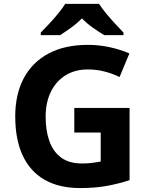

<svg xmlns="http://www.w3.org/2000/svg" viewBox="-20 -954 764 984"><path d="M360.8 -400.9H644V-30.8Q587.9 -12.2 527.3 -1.2Q466.8 9.8 390.1 9.8Q283.7 9.8 209.5 -32.2Q135.3 -74.2 96.7 -156.2Q58.1 -238.3 58.1 -357.9Q58.1 -470.2 101.3 -552.2Q144.5 -634.3 227.8 -679.2Q311 -724.1 431.2 -724.1Q487.8 -724.1 543 -711.9Q598.1 -699.7 643.1 -680.2L592.8 -559.1Q560.1 -575.7 518.1 -586.9Q476.1 -598.1 430.2 -598.1Q364.3 -598.1 315.7 -567.9Q267.1 -537.6 240.5 -483.2Q213.9 -428.7 213.9 -355Q213.9 -285.2 232.9 -231.2Q252 -177.2 293 -146.7Q334 -116.2 399.9 -116.2Q432.1 -116.2 454.3 -119.4Q476.6 -122.6 496.1 -126V-274.9H360.8ZM487.8 -934.1Q502 -911.6 524.7 -884.3Q547.4 -856.9 571.3 -831.1Q595.2 -805.2 612.8 -787.1V-773.9H514.2Q487.8 -789.6 456.8 -811.3Q425.8 -833 399.9 -859.9Q373.5 -833 343.8 -811.8Q314 -790.5 288.1 -773.9H189V-787.1Q207.5 -805.7 231.4 -831.3Q255.4 -856.9 277.8 -884.3Q300.3 -911.6 314 -934.1Z"/></svg>

Font: Wonky
Style: Regular
Weight: 400
Designer: Monotype Design Team
Foundry: Monotype Imaging Inc.
Version: Version 3.000